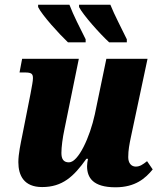

<svg xmlns="http://www.w3.org/2000/svg" viewBox="-20 -786 682 816"><path d="M444 -606H519V-619C497 -665 467 -721 449 -766H316V-756C334 -721 405 -642 444 -606ZM269 -606H344V-619C321 -665 292 -721 275 -766H142V-756C159 -721 231 -642 269 -606ZM471 10C555 10 598 -28 629 -66L605 -101C586 -86 574 -78 557 -78C538 -78 525 -93 525 -118C525 -148 530 -173 536 -202L607 -536H432L383 -300C362 -203 313 -96 273 -96C250 -96 241 -110 241 -136C241 -161 246 -200 254 -237L315 -536H74L63 -478H86C114 -478 120 -472 120 -454C120 -440 116 -423 110 -389L75 -212C68 -177 58 -132 58 -97C58 -40 82 9 159 9C245 9 293 -35 347 -111H354C352 -102 350 -89 350 -80C350 -31 375 10 471 10Z"/></svg>

Font: Noto Serif Condensed Black
Style: Italic
Weight: 900
Width: 3
Italic angle: -12°
Designer: Monotype Design Team
Foundry: Monotype Imaging Inc.
Version: Version 2.013